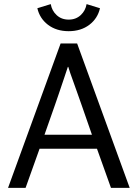

<svg xmlns="http://www.w3.org/2000/svg" viewBox="-20 -911 668 931"><path d="M226.1 -891.1Q231.4 -859.4 254.4 -837.9Q277.8 -815.9 313 -815.9Q348.1 -815.9 371.6 -837.9Q394.5 -859.4 399.9 -891.1L464.8 -871.1Q453.6 -821.8 413.6 -791Q372.6 -759.8 313 -759.8Q253.4 -759.8 212.4 -791Q172.4 -821.8 161.1 -871.1ZM608.9 0H518.1L450.2 -189.9H171.9L104 0H19L273.9 -700.2H354ZM309.1 -586.9Q306.2 -576.2 298.8 -556.2Q296.4 -549.3 291.5 -534.2Q286.6 -519 283.7 -511.2Q280.8 -502.9 265.6 -457.5Q252.9 -419.4 246.1 -400.9Q240.7 -385.7 195.8 -257.8H425.8Q402.3 -324.2 376 -400.9Q372.1 -411.1 365.5 -430.7Q358.9 -450.2 356 -457.5Q350.6 -471.7 336.9 -511.2Q326.2 -541.5 320.8 -556.2Q315.4 -571.3 311 -586.9Z"/></svg>

Font: Post Grotesk Regular
Style: Regular
Weight: 500
Version: 0.900; ttfautohint (v0.96) -l 8 -r 50 -G 200 -x 14 -w "gGD" 